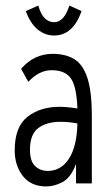

<svg xmlns="http://www.w3.org/2000/svg" viewBox="-20 -661 390 692"><path d="M147 11Q92 11 62.5 -26.5Q33 -64 33 -119Q33 -204 79 -240Q125 -276 194 -276Q222 -276 259 -270Q256 -350 235 -379Q214 -408 166 -408Q121 -408 82 -366L56 -413Q103 -467 170 -467Q216 -467 247.5 -448Q279 -429 295 -380Q311 -331 311 -243V0H254V-70Q235 -20 205 -4.5Q175 11 147 11ZM88 -121Q88 -80 106.5 -62.5Q125 -45 152 -45Q200 -45 228.5 -89Q257 -133 259 -216Q244 -219 228.5 -220.5Q213 -222 199 -222Q148 -222 118 -199.5Q88 -177 88 -121ZM230 -641 274 -621Q243 -533 175 -533Q142 -533 115.5 -555Q89 -577 73 -621L118 -641Q127 -609 141.5 -595Q156 -581 175 -581Q211 -581 230 -641Z"/></svg>

Font: Inconsolata ExtraCondensed
Style: Regular
Weight: 400
Width: 2
Monospace: yes
Designer: Raph Levien, Cyreal, Brenton Simpson
Foundry: Raph Levien, Cyreal, Google
Version: Version 3.001; ttfautohint (v1.8.2.53-6de2)